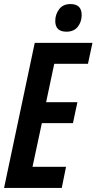

<svg xmlns="http://www.w3.org/2000/svg" viewBox="-22 -925 475 945"><path d="M380 -851Q380 -905 325 -905Q288 -905 269 -879.5Q250 -854 250 -822Q250 -769 305 -769Q342 -769 361 -793.5Q380 -818 380 -851ZM282 0 303 -104H138L184 -319H337L359 -422H205L245 -611H411L433 -714H149L-2 0Z"/></svg>

Font: Noto Sans Display Condensed
Style: Bold Italic
Weight: 700
Width: 3
Designer: Monotype Design team
Foundry: Monotype Imaging Inc.
Version: 1.000